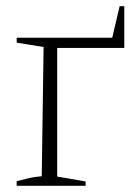

<svg xmlns="http://www.w3.org/2000/svg" viewBox="-20 -601 422 621"><path d="M367 -581H382V-446H165V-30L257 -14V0H34V-15Q53 -20 72 -24.5Q91 -29 115 -31L121 -449L34 -463V-479H343Z"/></svg>

Font: Piazzolla ExtraLight
Style: Regular
Weight: 200
Designer: Juan Pablo del Peral
Foundry: Huerta Tipografica
Version: Version 1.330